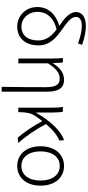

<svg xmlns="http://www.w3.org/2000/svg" viewBox="605 -1453 1047 2297"><g transform="rotate(90 1128.5 -304.5)"><path d="M297 -37C206 -37 122 -113 122 -231C122 -344 200 -429 333 -458C404 -402 464 -340 464 -239C464 -123 412 -37 297 -37ZM516 -764C421 -796 352 -808 290 -808C174 -808 124 -754 124 -693C124 -610 203 -550 290 -490C161 -456 64 -364 64 -228C64 -77 181 13 296 13C440 13 523 -89 523 -241C523 -374 436 -448 346 -514C257 -579 182 -625 182 -692C182 -727 213 -760 288 -760C338 -760 401 -750 500 -714Z M1019 199H1077V-341C1077 -478 1035 -547 937 -547C856 -547 796 -508 737 -413H735L728 -533H674C680 -479 680 -438 680 -395V0H738V-356C809 -463 855 -495 924 -495C994 -495 1023 -444 1023 -333C1023 -165 1022 22 1019 199Z M1691 0C1606 -92 1517 -227 1464 -332C1533 -414 1602 -468 1662 -491L1656 -547C1546 -513 1417 -371 1330 -214H1326V-412C1326 -458 1323 -507 1316 -533H1258C1268 -490 1268 -438 1268 -395V0H1322V-26C1324 -90 1332 -149 1362 -193C1384 -227 1406 -259 1429 -288C1481 -188 1563 -65 1628 8Z M1966 13C2098 13 2201 -88 2201 -266C2201 -446 2098 -547 1966 -547C1833 -547 1730 -446 1730 -266C1730 -88 1833 13 1966 13ZM1966 -37C1857 -37 1791 -127 1791 -266C1791 -404 1857 -496 1966 -496C2074 -496 2140 -404 2140 -266C2140 -127 2074 -37 1966 -37Z"/></g></svg>

Font: Noto Sans CJK Light
Style: Regular
Weight: 300
Designer: Ryoko NISHIZUKA (kana & ideographs); Paul D. Hunt (Latin, Greek & Cyrillic); Wenlong ZHANG (bopomofo); Sandoll Communica
Foundry: Adobe Systems Incorporated
Version: Version 1.000;PS 1;hotconv 1.0.78;makeotf.lib2.5.61930